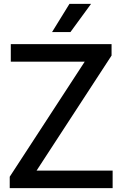

<svg xmlns="http://www.w3.org/2000/svg" viewBox="-20 -967 630 987"><path d="M168 -90H559V0H30V-58.5L415.5 -650H35.5V-740H553.5V-681.5ZM247.5 -802 337 -947H448L342 -802Z"/></svg>

Font: Encode Sans Medium
Style: Regular
Weight: 500
Designer: Multiple Designers
Foundry: Impallari Type
Version: Version 2.000